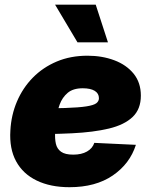

<svg xmlns="http://www.w3.org/2000/svg" viewBox="-20 -780 636 812"><path d="M273.9 11.7Q193.4 11.7 135.3 -16.4Q77.1 -44.4 48.1 -97.9Q19 -151.4 23.9 -228Q27.3 -293.5 51.8 -350.8Q76.2 -408.2 118.9 -451.7Q161.6 -495.1 220 -519.8Q278.3 -544.4 350.1 -544.4Q412.1 -544.4 463.4 -525.1Q514.6 -505.9 545.2 -468.3Q575.7 -430.7 575.7 -375.5Q575.7 -318.4 540.8 -285.2Q505.9 -252 440.7 -236.3Q375.5 -220.7 284.4 -216.3Q193.4 -211.9 80.6 -211.9L98.6 -321.3Q195.3 -321.3 254.6 -323.2Q314 -325.2 345.2 -330.1Q376.5 -335 387.5 -343.5Q398.4 -352.1 398.4 -364.7Q398.4 -384.8 380.6 -395.8Q362.8 -406.7 329.6 -406.7Q289.1 -406.7 266.1 -387.2Q243.2 -367.7 232.4 -338.1Q221.7 -308.6 218.3 -277.3Q214.8 -246.1 213.4 -222.7Q211.4 -193.8 216.3 -172.1Q221.2 -150.4 238.3 -138.2Q255.4 -126 289.6 -126Q324.7 -126 347.9 -139.2Q371.1 -152.3 378.9 -175.8L554.7 -167.5Q529.3 -87.4 456.8 -37.8Q384.3 11.7 273.9 11.7ZM307.6 -601.1 212.9 -760.3H384.8L436.5 -601.1Z"/></svg>

Font: Inter 20pt Black
Style: Italic
Weight: 900
Italic angle: -9.3988°
Version: Version 4.001;git-66647c0bb